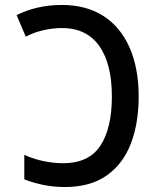

<svg xmlns="http://www.w3.org/2000/svg" viewBox="-20 -744 640 774"><path d="M241 10Q158 10 78 -21V-120Q117 -102 158 -94Q199 -86 234 -86Q338 -86 384.5 -156.5Q431 -227 431 -355Q431 -487 380 -559Q329 -631 229 -631Q193 -631 154 -622Q115 -613 84 -596L47 -683Q129 -724 229 -724Q328 -724 397 -679.5Q466 -635 502.5 -552Q539 -469 539 -355Q539 -247 507.5 -165Q476 -83 410 -36.5Q344 10 241 10Z"/></svg>

Font: Noto Sans Mono Medium
Style: Regular
Weight: 500
Designer: Monotype Design Team
Foundry: Monotype Imaging Inc.
Version: Version 2.014